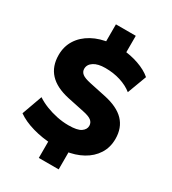

<svg xmlns="http://www.w3.org/2000/svg" viewBox="-221 -935 1042 1164"><g transform="rotate(30 300.0 -352.5)"><path d="M240 115V-24L270 3Q197 0 130.5 -19Q64 -38 19 -70L70 -212Q100 -192 137 -177.5Q174 -163 214.5 -154.5Q255 -146 296 -146Q358 -146 383 -163.5Q408 -181 408 -206Q408 -228 391 -242Q374 -256 329 -265L215 -289Q123 -309 77.5 -358Q32 -407 32 -486Q32 -546 61.5 -592.5Q91 -639 144.5 -668.5Q198 -698 270 -706L240 -689V-820H379V-689L349 -708Q410 -704 466 -684.5Q522 -665 558 -634L508 -500Q473 -528 424 -543.5Q375 -559 318 -559Q266 -559 237 -540Q208 -521 208 -491Q208 -470 225 -456.5Q242 -443 285 -434L398 -410Q493 -390 539 -342Q585 -294 585 -217Q585 -157 556 -111.5Q527 -66 475.5 -37.5Q424 -9 356 0L379 -24V115Z"/></g></svg>

Font: Nunito Sans 11pt Black
Style: Regular
Weight: 900
Version: Version 3.101;gftools[0.9.27]